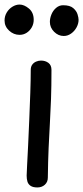

<svg xmlns="http://www.w3.org/2000/svg" viewBox="-31 -808 365 843"><path d="M104 -501Q104 -515 110.5 -524Q117 -533 127.5 -537.5Q138 -542 149 -542Q168 -542 181.5 -532Q195 -522 195 -501Q195 -429 193 -373Q191 -317 188 -266Q185 -215 182.5 -158.5Q180 -102 179 -28Q179 -9 166 3Q153 15 133 15Q114 15 103.5 8Q93 1 89.5 -10.5Q86 -22 86 -37Q86 -46 88 -82Q90 -118 92.5 -170.5Q95 -223 97.5 -283Q100 -343 102 -400Q104 -457 104 -501ZM55 -655Q29 -655 9 -673.5Q-11 -692 -11 -718Q-11 -737 -1.5 -753Q8 -769 23.5 -778.5Q39 -788 55 -788Q75 -788 96 -770.5Q117 -753 117 -721Q117 -703 108.5 -688Q100 -673 86 -664Q72 -655 55 -655ZM249 -650Q225 -650 206.5 -668.5Q188 -687 188 -712Q188 -728 195 -745Q202 -762 215.5 -773.5Q229 -785 246 -785Q276 -785 290.5 -772.5Q305 -760 309.5 -745Q314 -730 314 -721Q314 -704 305 -687.5Q296 -671 281 -660.5Q266 -650 249 -650Z"/></svg>

Font: Playpen Sans Arabic
Style: Regular
Weight: 400
Designer: Azza Alameddine, Laura Meseguer, Veronika Burian, José Scaglione
Foundry: TypeTogether
Version: Version 2.000